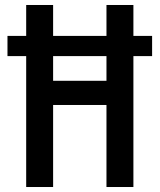

<svg xmlns="http://www.w3.org/2000/svg" viewBox="-20 -750 640 770"><path d="M85 0V-525H10V-606H85V-730H193V-606H407V-730H515V-606H590V-525H515V0H407V-329H193V0ZM193 -426H407V-525H193Z"/></svg>

Font: JetBrains Mono SemiBold
Style: Regular
Weight: 472
Monospace: yes
Designer: Philipp Nurullin, Konstantin Bulenkov
Foundry: JetBrains
Version: Version 2.305; ttfautohint (v1.8.4.7-5d5b)